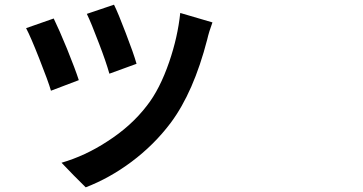

<svg xmlns="http://www.w3.org/2000/svg" viewBox="-20 -764 1540 815"><path d="M343.8 31.2 292 -20.5 241.2 -73.2Q341.8 -102.5 434.6 -163.1Q537.1 -228.5 603.5 -315.4Q658.2 -384.8 698.2 -501Q734.4 -606.4 745.1 -709L881.8 -668.9Q867.2 -629.9 859.4 -595.7Q801.8 -373 705.1 -243.2Q634.8 -149.4 538.1 -77.1Q445.3 -7.8 343.8 31.2ZM196.3 -378.9Q185.5 -417 146.5 -515.6Q110.4 -607.4 90.8 -644.5L208 -685.5Q230.5 -639.6 264.6 -556.6Q299.8 -469.7 314.5 -423.8ZM444.3 -451.2Q429.7 -502.9 400.4 -579.1Q367.2 -667 348.6 -705.1L463.9 -744.1Q481.4 -709 513.7 -624Q546.9 -538.1 559.6 -493.2Z"/></svg>

Font: Bpmf GenSeki Gothic B
Style: B
Weight: 700
Foundry: But Ko
Version: Version 1.320